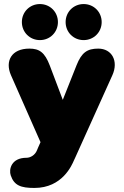

<svg xmlns="http://www.w3.org/2000/svg" viewBox="-20 -744 610 948"><path d="M33 122C50 172 83 184 150 184C288 184 335 71 345 48L352 33L535 -373C566 -442 533 -504 465 -504C411 -504 383 -485 358 -422L290 -251L226 -420C201 -486 174 -504 125 -504C36 -504 4 -442 34 -373L180 -42L168 -15L163 -3C153 23 129 35 111 35C35 35 23 93 33 122ZM177 -546C227 -546 266 -585 266 -635C266 -685 227 -724 177 -724C127 -724 88 -685 88 -635C88 -585 127 -546 177 -546ZM393 -546C443 -546 482 -585 482 -635C482 -685 443 -724 393 -724C343 -724 304 -685 304 -635C304 -585 343 -546 393 -546Z"/></svg>

Font: SN Pro Black
Style: Regular
Weight: 900
Designer: Tobias Whetton
Foundry: Supernotes
Version: Version 1.001;Glyphs 3.2 (3249)